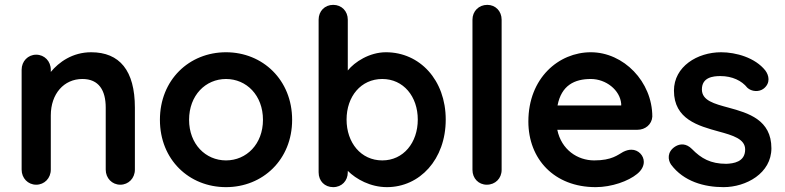

<svg xmlns="http://www.w3.org/2000/svg" viewBox="-20 -760 3229 790"><path d="M475 0C509 0 535 -27 535 -62V-317C535 -470 472 -545 355 -545C278 -545 222 -504 189 -464V-473C189 -508 163 -535 129 -535C95 -535 69 -508 69 -473V-62C69 -27 95 0 129 0C163 0 189 -27 189 -62V-285C189 -374 243 -435 319 -435C387 -435 415 -388 415 -317V-62C415 -27 441 0 475 0Z M910 -545C758 -545 638 -431 638 -267C638 -103 758 10 910 10C1061 10 1182 -103 1182 -267C1182 -431 1061 -545 910 -545ZM910 -100C826 -100 758 -167 758 -267C758 -368 826 -435 910 -435C994 -435 1062 -368 1062 -267C1062 -167 994 -100 910 -100Z M1572 10C1707 10 1814 -104 1814 -268C1814 -431 1707 -545 1568 -545C1500 -545 1439 -505 1411 -470V-679C1411 -714 1386 -740 1351 -740C1316 -740 1291 -714 1291 -679V-51C1291 -15 1316 10 1351 10C1386 10 1411 -16 1411 -51V-57C1445 -23 1504 10 1572 10ZM1699 -268C1699 -173 1640 -100 1553 -100C1465 -100 1406 -173 1406 -268C1406 -363 1465 -435 1553 -435C1640 -435 1699 -363 1699 -268Z M2044 -679C2044 -714 2019 -740 1985 -740C1950 -740 1924 -714 1924 -679V-61C1924 -26 1949 0 1983 0C2018 0 2044 -26 2044 -61Z M2601 -44C2620 -59 2629 -77 2629 -94C2629 -120 2607 -144 2578 -144C2567 -144 2556 -141 2544 -135C2522 -123 2498 -100 2425 -100C2356 -100 2290 -144 2273 -226H2603C2635 -226 2662 -248 2664 -280C2664 -424 2546 -545 2411 -545C2279 -545 2154 -439 2154 -260C2154 -106 2260 10 2431 10C2497 10 2566 -15 2601 -44ZM2411 -435C2473 -435 2531 -390 2536 -333V-326H2274C2290 -409 2344 -435 2411 -435Z M2957 10C3050 10 3154 -47 3154 -150C3154 -267 3059 -295 2978 -317C2919 -333 2868 -346 2868 -392C2868 -442 2914 -447 2944 -447C2993 -447 3032 -428 3055 -399C3072 -383 3103 -380 3123 -396C3151 -419 3144 -450 3129 -470C3087 -523 3008 -545 2947 -545C2849 -545 2753 -486 2753 -387C2753 -269 2854 -242 2937 -219C2996 -203 3046 -188 3046 -145C3046 -93 2997 -87 2968 -86C2904 -86 2865 -108 2827 -147C2804 -170 2779 -170 2758 -157C2724 -135 2728 -102 2741 -83C2793 -13 2878 10 2957 10Z"/></svg>

Font: Hotpoint
Style: Bold
Weight: 700
Designer: Andrew Paglinawan, Luciano Perondi, Riccardo Olocco
Foundry: CAST Cooperativa Anonima Servizi Tipografici
Version: Version 1.000;PS 2.1;hotconv 16.6.51;makeotf.lib2.5.65220